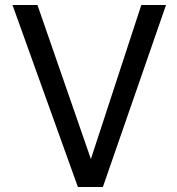

<svg xmlns="http://www.w3.org/2000/svg" viewBox="-20 -749 707 769"><path d="M392 0H292L30 -729H130L344 -112L546 -729H645Z"/></svg>

Font: Ekushey Lal Sabuj
Style: Regular
Weight: 400
Designer: Al Mamun Sumon
Foundry: Al Mamun Sumon
Version: Version 1.0